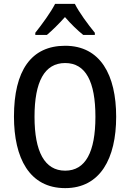

<svg xmlns="http://www.w3.org/2000/svg" viewBox="-20 -1053 671 990"><path d="M366 -1033H264C243 -991 197 -928 162 -884V-873H222C248 -895 283 -929 315 -965C346 -929 379 -897 409 -873H469V-884C433 -928 388 -989 366 -1033ZM579 -451C579 -666 498 -817 316 -817C140 -817 52 -688 52 -452C52 -239 131 -83 316 -83C497 -83 579 -236 579 -451ZM158 -451C158 -631 209 -728 316 -728C422 -728 472 -632 472 -451C472 -269 421 -173 316 -173C210 -173 158 -271 158 -451Z"/></svg>

Font: Noto Sans Kannada UI Condensed Medium
Style: Regular
Weight: 500
Width: 3
Designer: Jelle Bosma - Monotype Design Team
Foundry: Monotype Imaging Inc.
Version: Version 2.005